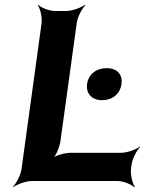

<svg xmlns="http://www.w3.org/2000/svg" viewBox="-20 -757 606 803"><path d="M233 -168 301 -661C304 -685 323 -722 337 -735L335 -737C320 -725 281 -711 257 -711H210C186 -711 151 -725 140 -737L138 -735C148 -722 157 -685 154 -661L70 -50C67 -26 48 11 34 24L35 26C50 14 89 0 113 0H471C495 0 530 14 541 26L544 24C534 11 525 -26 528 -50L530 -68C533 -92 552 -129 566 -142L565 -144C550 -132 511 -118 487 -118H276C252 -118 211 -107 197 -94L199 -92C214 -104 230 -144 233 -168ZM407 -338C450 -338 482 -364 488 -405C494 -446 469 -472 426 -472C383 -472 350 -447 344 -405C339 -365 365 -338 407 -338Z"/></svg>

Font: Asimov
Style: EdgeIt
Weight: 500
Designer: Google
Version: Version 2.000980: 2014